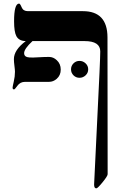

<svg xmlns="http://www.w3.org/2000/svg" viewBox="-20 -725 656 1065"><path d="M577.1 241.2Q577.1 251.5 549.3 285.6Q521.5 319.8 514.2 319.8Q502 319.8 502 298.8Q502 285.6 519 -53.7Q536.1 -393.1 536.1 -439.9Q536.1 -497.1 449.2 -497.1H160.2Q113.8 -454.1 113.8 -430.2Q113.8 -412.6 131.3 -408.2Q138.7 -405.8 163.1 -405.8Q172.4 -405.8 199 -407.5Q225.6 -409.2 252 -409.2Q275.9 -409.2 294.9 -391.1Q316.9 -371.1 316.9 -338.9Q316.9 -307.1 294.4 -287.6Q275.4 -271 252 -271H119.1Q92.3 -271 77.1 -250Q62 -229 58.1 -229Q49.8 -229 49.8 -238.8Q49.8 -244.1 56.4 -272.5Q63 -300.8 63 -327.1Q63 -336.9 60.1 -359.4Q57.1 -381.8 57.1 -397Q57.1 -447.8 123 -497.1Q85.4 -497.6 70.8 -524.4Q58.1 -548.3 58.1 -606.9Q58.1 -705.1 85.9 -705.1Q91.8 -705.1 100.3 -684.1Q108.9 -663.1 134.8 -663.1H439.9Q575.7 -663.1 576.2 -518.1ZM469.2 -340.3Q469.2 -320.8 454.8 -307.1Q440.4 -293.5 420.9 -293.5Q401.4 -293.5 387.7 -307.1Q374 -320.8 374 -340.3Q374 -359.9 387.7 -373.5Q401.4 -387.2 420.9 -387.2Q440.4 -387.2 454.8 -373.5Q469.2 -359.9 469.2 -340.3Z"/></svg>

Font: Ezra SIL SR
Style: Regular
Weight: 400
Designer: Development by SIL's NRSI team. OpenType tables by Ralph Hancock ( hancock@dircon.co.uk ).
Foundry: Development by SIL's NRSI team.
Version: Version 2.51; 2007